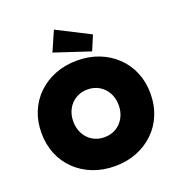

<svg xmlns="http://www.w3.org/2000/svg" viewBox="-166 -1099 1167 1248"><g transform="rotate(-20 417.0 -475.0)"><path d="M417 10Q335 10 266 -17Q197 -44 146 -93Q95 -142 67.5 -209Q40 -276 40 -355Q40 -435 67.5 -501.5Q95 -568 146 -617Q197 -666 266 -693Q335 -720 417 -720Q500 -720 568.5 -693Q637 -666 688 -617Q739 -568 766.5 -501.5Q794 -435 794 -355Q794 -276 766.5 -209Q739 -142 688 -93Q637 -44 568.5 -17Q500 10 417 10ZM417 -190Q462 -190 497.5 -211Q533 -232 553.5 -269.5Q574 -307 574 -355Q574 -403 553.5 -440.5Q533 -478 497.5 -499Q462 -520 417 -520Q372 -520 336.5 -499Q301 -478 280.5 -440.5Q260 -403 260 -355Q260 -307 280.5 -269.5Q301 -232 336.5 -211Q372 -190 417 -190ZM531 -742 286 -823 346 -960 574 -844Z"/></g></svg>

Font: Lexend Black
Style: Regular
Weight: 900
Designer: Bonnie Shaver-Troup, Thomas Jockin
Foundry: Lexend
Version: Version 1.007; ttfautohint (v1.8.3)